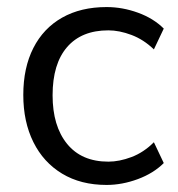

<svg xmlns="http://www.w3.org/2000/svg" viewBox="-20 -515 503 544"><path d="M282 9Q209 9 156 -23Q103 -55 74.5 -112.5Q46 -170 46 -246Q46 -323 74.5 -379Q103 -435 156 -465Q209 -495 282 -495Q327 -495 371 -479Q415 -463 444 -434L416 -375Q387 -403 352.5 -416Q318 -429 287 -429Q211 -429 170 -381.5Q129 -334 129 -245Q129 -158 170 -107.5Q211 -57 287 -57Q318 -57 352.5 -70Q387 -83 416 -112L444 -53Q415 -24 370.5 -7.5Q326 9 282 9Z"/></svg>

Font: NunitoSans1
Style: Book
Weight: 400
Designer: Vernon Adams
Foundry: Vernon Adams
Version: Version 3.101;gftools[0.9.27]